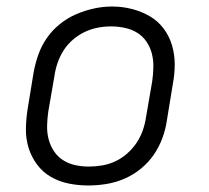

<svg xmlns="http://www.w3.org/2000/svg" viewBox="-20 -561 640 589"><path d="M251 8Q220 8 190.5 2Q161 -4 136 -18.5Q111 -33 93.5 -56.5Q76 -80 67.5 -108Q59 -136 59.5 -166.5Q60 -197 65 -228L83 -338Q88 -366 97.5 -393Q107 -420 123.5 -444Q140 -468 163.5 -487Q187 -506 214 -517.5Q241 -529 268.5 -535Q296 -541 324 -541Q355 -541 384.5 -533.5Q414 -526 439 -511.5Q464 -497 481.5 -474Q499 -451 507.5 -422.5Q516 -394 516 -363.5Q516 -333 510 -302L492 -192Q488 -164 478 -137Q468 -110 451.5 -86Q435 -62 411.5 -43Q388 -24 361 -12.5Q334 -1 306 3.5Q278 8 251 8ZM252 -50Q273 -50 293.5 -53.5Q314 -57 333.5 -66Q353 -75 370 -90Q387 -105 399 -123Q411 -141 418 -161Q425 -181 428 -202L447 -312Q450 -333 450.5 -354.5Q451 -376 446 -396Q441 -416 429.5 -433Q418 -450 401 -460.5Q384 -471 363 -475.5Q342 -480 321 -480Q300 -480 279.5 -476Q259 -472 240 -463Q221 -454 204 -439.5Q187 -425 175.5 -407Q164 -389 157 -369Q150 -349 147 -328L128 -218Q125 -197 124.5 -175.5Q124 -154 129 -134.5Q134 -115 145 -98Q156 -81 173 -70Q190 -59 210.5 -54.5Q231 -50 252 -50Z"/></svg>

Font: Iosevka Curly LtExObl
Style: Regular
Weight: 300
Width: 7
Italic angle: -9°
Monospace: yes
Designer: Belleve Invis
Foundry: Belleve Invis
Version: Version 11.1.0; ttfautohint (v1.8.3)